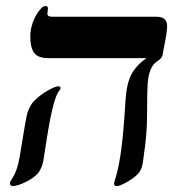

<svg xmlns="http://www.w3.org/2000/svg" viewBox="-20 -609 615 641"><path d="M141.1 -415Q106 -415 93.5 -433.3Q81.1 -451.7 81.1 -486.8Q81.1 -509.8 89.1 -532.7Q97.2 -555.7 109.9 -572.3Q122.6 -588.9 130.9 -588.9Q140.1 -588.9 140.1 -581.1L138.2 -563Q138.2 -553.2 153.8 -553.2H501Q520 -553.2 529.1 -545.4Q538.1 -537.6 538.1 -520L535.2 -492.2L522.9 -426.8Q520.5 -414.1 508.8 -407.2Q493.7 -397.9 485.8 -383.1Q478 -368.2 474.6 -345.2Q471.2 -322.3 471.2 -246.1Q471.2 -214.4 470 -186.8Q468.8 -159.2 464.6 -124.3Q460.4 -89.4 456.8 -65.4Q453.1 -41.5 440.2 -28.1Q427.2 -14.6 403.6 -1.2Q379.9 12.2 370.1 12.2Q360.8 12.2 360.8 3.9L362.3 -3.9Q384.8 -67.9 395 -213.9L398.9 -272.5Q402.3 -328.6 418.2 -359.6Q434.1 -390.6 469.2 -415ZM182.1 -314.9Q182.1 -310.5 178.2 -306.6Q157.7 -284.7 135.7 -142.6L125 -74.2Q120.6 -49.8 109.1 -33.7Q97.7 -17.6 68.4 -2.7Q39.1 12.2 22 12.2Q13.2 12.2 13.2 1Q14.2 -3.4 19 -10.7Q38.1 -38.1 45.9 -86.9Q66.9 -216.8 71 -230.2Q75.2 -243.7 81.8 -255.9Q88.4 -268.1 105.7 -283Q123 -297.9 144.3 -309.3Q165.5 -320.8 173.8 -320.8Q182.1 -320.8 182.1 -314.9Z"/></svg>

Font: Tinos
Style: Bold Italic
Weight: 700
Italic angle: -16.333°
Designer: Steve Matteson
Foundry: Monotype Imaging Inc.
Version: Version 1.23